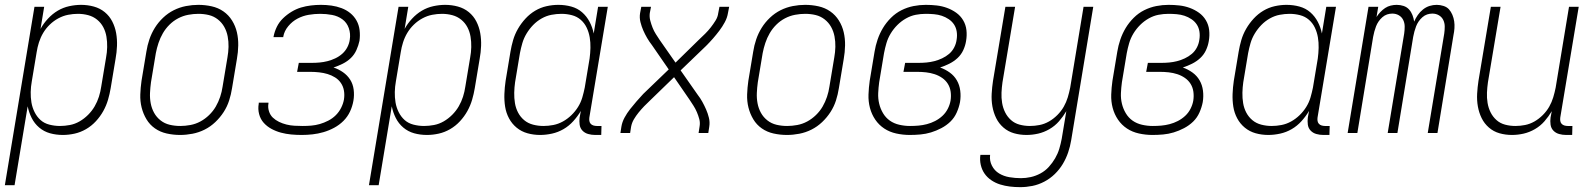

<svg xmlns="http://www.w3.org/2000/svg" viewBox="-43 -548 6563 791"><path d="M-23 215 99 -520H139L124 -429Q136 -451 154.5 -471Q173 -491 195 -504Q217 -517 242 -522.5Q267 -528 291 -528Q318 -528 343.5 -521Q369 -514 388.5 -498Q408 -482 419.5 -459.5Q431 -437 435.5 -411.5Q440 -386 439 -359Q438 -332 433 -305L413 -185Q409 -161 402 -137Q395 -113 382.5 -90.5Q370 -68 352 -48.5Q334 -29 311.5 -16Q289 -3 264.5 2.5Q240 8 216 8Q188 8 163 1Q138 -6 118.5 -22.5Q99 -39 87.5 -62Q76 -85 71 -110L17 215ZM204 -29Q224 -29 245 -33Q266 -37 285 -48Q304 -59 320 -75Q336 -91 347 -110Q358 -129 364.5 -149.5Q371 -170 374 -191L394 -311Q398 -332 398.5 -354Q399 -376 395.5 -397Q392 -418 382.5 -436Q373 -454 357 -467Q341 -480 320.5 -485.5Q300 -491 278 -491Q258 -491 237.5 -487Q217 -483 197.5 -472.5Q178 -462 162 -446.5Q146 -431 135 -412.5Q124 -394 117.5 -373.5Q111 -353 108 -333L88 -213Q84 -191 83.5 -169Q83 -147 86.5 -126Q90 -105 99.5 -86Q109 -67 124 -53.5Q139 -40 160.5 -34.5Q182 -29 204 -29Z M699 8Q671 8 644 2Q617 -4 595.5 -19Q574 -34 560.5 -56.5Q547 -79 540.5 -105Q534 -131 535 -159Q536 -187 540 -215L560 -335Q564 -361 572.5 -386Q581 -411 595 -433.5Q609 -456 629 -475Q649 -494 673 -506Q697 -518 723 -523Q749 -528 774 -528Q802 -528 829 -522Q856 -516 877.5 -501Q899 -486 913 -463.5Q927 -441 933 -415Q939 -389 938.5 -361Q938 -333 933 -305L913 -185Q909 -159 901 -134Q893 -109 878.5 -86.5Q864 -64 844 -45Q824 -26 800 -14Q776 -2 750 3Q724 8 699 8ZM700 -29Q720 -29 741.5 -33Q763 -37 782.5 -47.5Q802 -58 818.5 -74Q835 -90 846 -109Q857 -128 864 -149Q871 -170 874 -191L894 -311Q898 -333 898.5 -355Q899 -377 895 -398Q891 -419 881 -437Q871 -455 854.5 -468Q838 -481 817.5 -486Q797 -491 774 -491Q754 -491 732.5 -487Q711 -483 691 -472.5Q671 -462 655 -446Q639 -430 628 -411Q617 -392 610 -371Q603 -350 599 -329L579 -209Q576 -187 575 -165Q574 -143 578 -122Q582 -101 592 -83Q602 -65 618.5 -52Q635 -39 656 -34Q677 -29 700 -29Z M1200 8Q1178 8 1156.5 6Q1135 4 1114.5 -1.5Q1094 -7 1075.5 -17Q1057 -27 1043.5 -42Q1030 -57 1024.5 -78Q1019 -99 1023 -121V-125H1063V-122Q1060 -106 1065 -90Q1070 -74 1081 -63.5Q1092 -53 1106.5 -46Q1121 -39 1137 -35Q1153 -31 1170 -30Q1187 -29 1204 -29Q1222 -29 1239.5 -30.5Q1257 -32 1274.5 -37Q1292 -42 1309.5 -51Q1327 -60 1340.5 -73.5Q1354 -87 1362.5 -104Q1371 -121 1374 -138Q1377 -157 1374 -174.5Q1371 -192 1361.5 -206Q1352 -220 1337.5 -229Q1323 -238 1306.5 -243Q1290 -248 1271.5 -250Q1253 -252 1235 -252H1181L1188 -289H1242Q1258 -289 1274 -290.5Q1290 -292 1306 -296Q1322 -300 1338 -307.5Q1354 -315 1367 -326.5Q1380 -338 1388 -353.5Q1396 -369 1398 -385Q1402 -409 1394 -432Q1386 -455 1367.5 -468.5Q1349 -482 1325 -486.5Q1301 -491 1276 -491Q1253 -491 1229 -487Q1205 -483 1183 -471.5Q1161 -460 1144.5 -440Q1128 -420 1124 -397V-395H1084V-397Q1088 -418 1097.5 -437.5Q1107 -457 1123 -472.5Q1139 -488 1158 -499.5Q1177 -511 1197 -517Q1217 -523 1238 -525.5Q1259 -528 1279 -528Q1301 -528 1322.5 -525Q1344 -522 1364 -514.5Q1384 -507 1400 -494Q1416 -481 1426 -463Q1436 -445 1438.5 -423.5Q1441 -402 1438 -380Q1434 -361 1425.5 -342Q1417 -323 1402.5 -309Q1388 -295 1369 -285.5Q1350 -276 1331 -270Q1352 -263 1370 -250.5Q1388 -238 1399.5 -220Q1411 -202 1414 -179Q1417 -156 1413 -133Q1409 -110 1399 -88.5Q1389 -67 1372 -50Q1355 -33 1333.5 -21.5Q1312 -10 1289.5 -3.5Q1267 3 1244.5 5.5Q1222 8 1200 8Z M1477 215 1599 -520H1639L1624 -429Q1636 -451 1654.5 -471Q1673 -491 1695 -504Q1717 -517 1742 -522.5Q1767 -528 1791 -528Q1818 -528 1843.5 -521Q1869 -514 1888.5 -498Q1908 -482 1919.5 -459.5Q1931 -437 1935.5 -411.5Q1940 -386 1939 -359Q1938 -332 1933 -305L1913 -185Q1909 -161 1902 -137Q1895 -113 1882.5 -90.5Q1870 -68 1852 -48.5Q1834 -29 1811.5 -16Q1789 -3 1764.5 2.5Q1740 8 1716 8Q1688 8 1663 1Q1638 -6 1618.5 -22.5Q1599 -39 1587.5 -62Q1576 -85 1571 -110L1517 215ZM1704 -29Q1724 -29 1745 -33Q1766 -37 1785 -48Q1804 -59 1820 -75Q1836 -91 1847 -110Q1858 -129 1864.5 -149.5Q1871 -170 1874 -191L1894 -311Q1898 -332 1898.5 -354Q1899 -376 1895.5 -397Q1892 -418 1882.5 -436Q1873 -454 1857 -467Q1841 -480 1820.5 -485.5Q1800 -491 1778 -491Q1758 -491 1737.5 -487Q1717 -483 1697.5 -472.5Q1678 -462 1662 -446.5Q1646 -431 1635 -412.5Q1624 -394 1617.5 -373.5Q1611 -353 1608 -333L1588 -213Q1584 -191 1583.5 -169Q1583 -147 1586.5 -126Q1590 -105 1599.5 -86Q1609 -67 1624 -53.5Q1639 -40 1660.5 -34.5Q1682 -29 1704 -29Z M2182 8Q2155 8 2130 1Q2105 -6 2085.5 -22Q2066 -38 2054 -60.5Q2042 -83 2038 -108.5Q2034 -134 2035 -161Q2036 -188 2040 -215L2060 -335Q2064 -359 2071 -383Q2078 -407 2091 -429.5Q2104 -452 2122 -471.5Q2140 -491 2162 -504Q2184 -517 2208.5 -522.5Q2233 -528 2257 -528Q2285 -528 2310.5 -521Q2336 -514 2355 -497.5Q2374 -481 2386 -458Q2398 -435 2403 -410L2421 -520H2461L2385 -64Q2384 -57 2385 -50Q2386 -43 2390.5 -38Q2395 -33 2402 -31Q2409 -29 2416 -29H2435L2434 8H2409Q2394 8 2380 4Q2366 0 2356.5 -10Q2347 -20 2345 -34.5Q2343 -49 2345 -64L2350 -91Q2337 -69 2319 -49Q2301 -29 2278.5 -16Q2256 -3 2231 2.5Q2206 8 2182 8ZM2196 -29Q2216 -29 2236.5 -33Q2257 -37 2276 -47.5Q2295 -58 2311 -73.5Q2327 -89 2338.5 -107.5Q2350 -126 2356 -146.5Q2362 -167 2366 -187L2386 -307Q2389 -329 2389.5 -351Q2390 -373 2386.5 -394Q2383 -415 2374 -434Q2365 -453 2349.5 -466.5Q2334 -480 2313 -485.5Q2292 -491 2270 -491Q2250 -491 2229 -487Q2208 -483 2188.5 -472Q2169 -461 2153.5 -445Q2138 -429 2126.5 -410Q2115 -391 2109 -370.5Q2103 -350 2099 -329L2079 -209Q2076 -188 2075.5 -166Q2075 -144 2078.5 -123Q2082 -102 2091.5 -84Q2101 -66 2116.5 -53Q2132 -40 2153 -34.5Q2174 -29 2196 -29Z M2513 0 2517 -26Q2520 -45 2530 -63.5Q2540 -82 2553 -98.5Q2566 -115 2579.5 -130.5Q2593 -146 2607 -161L2712 -262L2643 -362Q2632 -376 2623 -391.5Q2614 -407 2607 -423Q2600 -439 2595.5 -457Q2591 -475 2594 -494L2599 -520H2639L2634 -494Q2632 -478 2636 -463Q2640 -448 2645.5 -434Q2651 -420 2659 -407.5Q2667 -395 2675 -383L2740 -290L2837 -385Q2850 -397 2862.5 -409.5Q2875 -422 2885.5 -435.5Q2896 -449 2905 -463.5Q2914 -478 2916 -494L2921 -520H2961L2956 -494Q2953 -475 2943 -456.5Q2933 -438 2920.5 -421.5Q2908 -405 2894.5 -389.5Q2881 -374 2866 -359L2761 -258L2831 -158Q2842 -144 2850.5 -128.5Q2859 -113 2866 -97Q2873 -81 2877.5 -63Q2882 -45 2879 -26L2875 0H2835L2839 -26Q2842 -42 2838 -57Q2834 -72 2828 -86Q2822 -100 2814 -112.5Q2806 -125 2798 -137L2734 -230L2636 -135Q2623 -123 2611 -110.5Q2599 -98 2588 -84.5Q2577 -71 2568.5 -56.5Q2560 -42 2557 -26L2553 0Z M3199 8Q3171 8 3144 2Q3117 -4 3095.5 -19Q3074 -34 3060.5 -56.5Q3047 -79 3040.5 -105Q3034 -131 3035 -159Q3036 -187 3040 -215L3060 -335Q3064 -361 3072.5 -386Q3081 -411 3095 -433.5Q3109 -456 3129 -475Q3149 -494 3173 -506Q3197 -518 3223 -523Q3249 -528 3274 -528Q3302 -528 3329 -522Q3356 -516 3377.5 -501Q3399 -486 3413 -463.5Q3427 -441 3433 -415Q3439 -389 3438.5 -361Q3438 -333 3433 -305L3413 -185Q3409 -159 3401 -134Q3393 -109 3378.5 -86.5Q3364 -64 3344 -45Q3324 -26 3300 -14Q3276 -2 3250 3Q3224 8 3199 8ZM3200 -29Q3220 -29 3241.5 -33Q3263 -37 3282.5 -47.5Q3302 -58 3318.5 -74Q3335 -90 3346 -109Q3357 -128 3364 -149Q3371 -170 3374 -191L3394 -311Q3398 -333 3398.5 -355Q3399 -377 3395 -398Q3391 -419 3381 -437Q3371 -455 3354.5 -468Q3338 -481 3317.5 -486Q3297 -491 3274 -491Q3254 -491 3232.5 -487Q3211 -483 3191 -472.5Q3171 -462 3155 -446Q3139 -430 3128 -411Q3117 -392 3110 -371Q3103 -350 3099 -329L3079 -209Q3076 -187 3075 -165Q3074 -143 3078 -122Q3082 -101 3092 -83Q3102 -65 3118.5 -52Q3135 -39 3156 -34Q3177 -29 3200 -29Z M3705 8Q3677 8 3649.5 2Q3622 -4 3600 -18.5Q3578 -33 3563 -55Q3548 -77 3541 -103.5Q3534 -130 3535 -158.5Q3536 -187 3540 -215L3560 -335Q3564 -360 3572.5 -385Q3581 -410 3594.5 -432.5Q3608 -455 3627.5 -474.5Q3647 -494 3671 -506Q3695 -518 3720.5 -523Q3746 -528 3771 -528Q3794 -528 3816 -525.5Q3838 -523 3858.5 -515.5Q3879 -508 3896.5 -495.5Q3914 -483 3925 -464.5Q3936 -446 3938.5 -424Q3941 -402 3937 -379Q3934 -360 3925.5 -341.5Q3917 -323 3902 -309Q3887 -295 3868 -285.5Q3849 -276 3830 -270Q3852 -262 3870 -249Q3888 -236 3899 -217Q3910 -198 3913 -174.5Q3916 -151 3912 -127Q3908 -106 3898.5 -84.5Q3889 -63 3872.5 -47Q3856 -31 3835 -20Q3814 -9 3792.5 -2.5Q3771 4 3749 6Q3727 8 3705 8ZM3706 -29Q3724 -29 3741 -30.5Q3758 -32 3775.5 -36.5Q3793 -41 3809.5 -49.5Q3826 -58 3839.5 -70.5Q3853 -83 3861.5 -99.5Q3870 -116 3873 -133Q3876 -152 3873.5 -170Q3871 -188 3862 -202.5Q3853 -217 3838.5 -227Q3824 -237 3807 -242.5Q3790 -248 3772 -250Q3754 -252 3735 -252H3679L3686 -289H3742Q3758 -289 3774 -290.5Q3790 -292 3806 -296Q3822 -300 3838 -307.5Q3854 -315 3867 -326Q3880 -337 3888 -352.5Q3896 -368 3898 -384Q3901 -401 3898.5 -417.5Q3896 -434 3887.5 -447Q3879 -460 3865.5 -469Q3852 -478 3837 -483Q3822 -488 3805 -489.5Q3788 -491 3771 -491Q3750 -491 3729.5 -487Q3709 -483 3689.5 -472Q3670 -461 3654 -445Q3638 -429 3626.5 -410Q3615 -391 3609 -370.5Q3603 -350 3599 -329L3579 -209Q3576 -187 3575 -164.5Q3574 -142 3579 -121Q3584 -100 3595 -81.5Q3606 -63 3623 -51Q3640 -39 3662 -34Q3684 -29 3706 -29Z M4160 223Q4138 223 4117.5 220.5Q4097 218 4077.5 212Q4058 206 4041 194.5Q4024 183 4013 167Q4002 151 3997.5 131Q3993 111 3996 90H4036Q4033 114 4043.5 134.5Q4054 155 4073 166.5Q4092 178 4115.5 182Q4139 186 4163 186Q4183 186 4203.5 181.5Q4224 177 4243.5 166.5Q4263 156 4278 139.5Q4293 123 4304 104Q4315 85 4321 65Q4327 45 4331 24L4350 -90Q4337 -68 4320 -48.5Q4303 -29 4280.5 -16Q4258 -3 4234 2.5Q4210 8 4186 8Q4159 8 4134.5 1Q4110 -6 4091 -22.5Q4072 -39 4061 -61.5Q4050 -84 4045.5 -109.5Q4041 -135 4042.5 -162Q4044 -189 4048 -215L4099 -520H4139L4087 -209Q4084 -188 4083 -166.5Q4082 -145 4085.5 -124Q4089 -103 4098 -85Q4107 -67 4122 -53.5Q4137 -40 4157.5 -34.5Q4178 -29 4200 -29Q4220 -29 4240 -33Q4260 -37 4278.5 -47.5Q4297 -58 4313 -74Q4329 -90 4339.5 -108.5Q4350 -127 4356 -147Q4362 -167 4366 -187L4421 -520H4461L4370 30Q4366 55 4357.5 80Q4349 105 4335.5 127.5Q4322 150 4302.5 169Q4283 188 4259 200.5Q4235 213 4210 218Q4185 223 4160 223Z M4705 8Q4677 8 4649.5 2Q4622 -4 4600 -18.5Q4578 -33 4563 -55Q4548 -77 4541 -103.5Q4534 -130 4535 -158.5Q4536 -187 4540 -215L4560 -335Q4564 -360 4572.5 -385Q4581 -410 4594.5 -432.5Q4608 -455 4627.5 -474.5Q4647 -494 4671 -506Q4695 -518 4720.5 -523Q4746 -528 4771 -528Q4794 -528 4816 -525.5Q4838 -523 4858.5 -515.5Q4879 -508 4896.5 -495.5Q4914 -483 4925 -464.5Q4936 -446 4938.5 -424Q4941 -402 4937 -379Q4934 -360 4925.5 -341.5Q4917 -323 4902 -309Q4887 -295 4868 -285.5Q4849 -276 4830 -270Q4852 -262 4870 -249Q4888 -236 4899 -217Q4910 -198 4913 -174.5Q4916 -151 4912 -127Q4908 -106 4898.5 -84.5Q4889 -63 4872.5 -47Q4856 -31 4835 -20Q4814 -9 4792.5 -2.5Q4771 4 4749 6Q4727 8 4705 8ZM4706 -29Q4724 -29 4741 -30.5Q4758 -32 4775.5 -36.5Q4793 -41 4809.5 -49.5Q4826 -58 4839.5 -70.5Q4853 -83 4861.5 -99.5Q4870 -116 4873 -133Q4876 -152 4873.5 -170Q4871 -188 4862 -202.5Q4853 -217 4838.5 -227Q4824 -237 4807 -242.5Q4790 -248 4772 -250Q4754 -252 4735 -252H4679L4686 -289H4742Q4758 -289 4774 -290.5Q4790 -292 4806 -296Q4822 -300 4838 -307.5Q4854 -315 4867 -326Q4880 -337 4888 -352.5Q4896 -368 4898 -384Q4901 -401 4898.5 -417.5Q4896 -434 4887.5 -447Q4879 -460 4865.5 -469Q4852 -478 4837 -483Q4822 -488 4805 -489.5Q4788 -491 4771 -491Q4750 -491 4729.5 -487Q4709 -483 4689.5 -472Q4670 -461 4654 -445Q4638 -429 4626.5 -410Q4615 -391 4609 -370.5Q4603 -350 4599 -329L4579 -209Q4576 -187 4575 -164.5Q4574 -142 4579 -121Q4584 -100 4595 -81.5Q4606 -63 4623 -51Q4640 -39 4662 -34Q4684 -29 4706 -29Z M5182 8Q5155 8 5130 1Q5105 -6 5085.5 -22Q5066 -38 5054 -60.5Q5042 -83 5038 -108.5Q5034 -134 5035 -161Q5036 -188 5040 -215L5060 -335Q5064 -359 5071 -383Q5078 -407 5091 -429.5Q5104 -452 5122 -471.5Q5140 -491 5162 -504Q5184 -517 5208.5 -522.5Q5233 -528 5257 -528Q5285 -528 5310.5 -521Q5336 -514 5355 -497.5Q5374 -481 5386 -458Q5398 -435 5403 -410L5421 -520H5461L5385 -64Q5384 -57 5385 -50Q5386 -43 5390.5 -38Q5395 -33 5402 -31Q5409 -29 5416 -29H5435L5434 8H5409Q5394 8 5380 4Q5366 0 5356.5 -10Q5347 -20 5345 -34.5Q5343 -49 5345 -64L5350 -91Q5337 -69 5319 -49Q5301 -29 5278.5 -16Q5256 -3 5231 2.5Q5206 8 5182 8ZM5196 -29Q5216 -29 5236.5 -33Q5257 -37 5276 -47.5Q5295 -58 5311 -73.5Q5327 -89 5338.5 -107.5Q5350 -126 5356 -146.5Q5362 -167 5366 -187L5386 -307Q5389 -329 5389.5 -351Q5390 -373 5386.5 -394Q5383 -415 5374 -434Q5365 -453 5349.5 -466.5Q5334 -480 5313 -485.5Q5292 -491 5270 -491Q5250 -491 5229 -487Q5208 -483 5188.5 -472Q5169 -461 5153.5 -445Q5138 -429 5126.5 -410Q5115 -391 5109 -370.5Q5103 -350 5099 -329L5079 -209Q5076 -188 5075.5 -166Q5075 -144 5078.5 -123Q5082 -102 5091.5 -84Q5101 -66 5116.5 -53Q5132 -40 5153 -34.5Q5174 -29 5196 -29Z M5509 0 5595 -520H5635L5628 -478Q5635 -489 5644 -498.5Q5653 -508 5663.5 -515Q5674 -522 5686.5 -525Q5699 -528 5711 -528Q5726 -528 5739.5 -523.5Q5753 -519 5762 -509Q5771 -499 5776 -486Q5781 -473 5783 -459Q5789 -473 5798 -486Q5807 -499 5819.5 -509Q5832 -519 5846.5 -523.5Q5861 -528 5876 -528Q5890 -528 5904 -523.5Q5918 -519 5926.5 -509.5Q5935 -500 5940.5 -487Q5946 -474 5948 -460Q5950 -446 5949 -431.5Q5948 -417 5945 -403L5879 0H5839L5907 -410Q5909 -424 5909 -438.5Q5909 -453 5903 -465.5Q5897 -478 5885 -485Q5873 -492 5858 -492Q5847 -492 5836.5 -488.5Q5826 -485 5817 -477Q5808 -469 5801.5 -459.5Q5795 -450 5791 -439.5Q5787 -429 5784 -418Q5781 -407 5779 -396L5714 0H5674L5742 -410Q5744 -424 5744 -438.5Q5744 -453 5738 -465.5Q5732 -478 5720 -485Q5708 -492 5693 -492Q5682 -492 5671.5 -488.5Q5661 -485 5652 -477Q5643 -469 5636.5 -459.5Q5630 -450 5626 -439.5Q5622 -429 5619 -418Q5616 -407 5614 -396L5549 0Z M6186 8Q6159 8 6134.5 1Q6110 -6 6091 -22.5Q6072 -39 6061 -61.5Q6050 -84 6045.5 -109.5Q6041 -135 6042.5 -162Q6044 -189 6048 -215L6099 -520H6139L6087 -209Q6084 -188 6083 -166.5Q6082 -145 6085.5 -124Q6089 -103 6098 -85Q6107 -67 6122 -53.5Q6137 -40 6157.5 -34.5Q6178 -29 6200 -29Q6220 -29 6240 -33Q6260 -37 6278.5 -47.5Q6297 -58 6313 -74Q6329 -90 6339.5 -108.5Q6350 -127 6356 -147Q6362 -167 6366 -187L6421 -520H6461L6385 -64Q6384 -57 6385 -50Q6386 -43 6390.5 -38Q6395 -33 6402 -31Q6409 -29 6416 -29H6435L6434 8H6409Q6394 8 6380 4Q6366 0 6356.5 -10Q6347 -20 6345 -34.5Q6343 -49 6345 -64L6350 -90Q6337 -68 6320 -48.5Q6303 -29 6280.5 -16Q6258 -3 6234 2.5Q6210 8 6186 8Z"/></svg>

Font: Iosevka Term Curly Extralight
Style: Italic
Weight: 200
Italic angle: -9°
Designer: Belleve Invis
Foundry: Belleve Invis
Version: Version 32.3.0